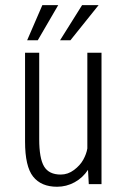

<svg xmlns="http://www.w3.org/2000/svg" viewBox="-20 -702 490 732"><path d="M83.5 -548.5 141.5 -682.5H202L124 -548.5ZM209 -548.5 293 -682.5H356L248.5 -548.5ZM197.5 10Q137 10 106.2 -28.8Q75.5 -67.5 75.5 -162.5V-501H129.5V-171.5Q129.5 -98.5 148 -67.5Q166.5 -36.5 211.5 -36.5Q239 -36.5 262.2 -54Q285.5 -71.5 297.5 -93.2Q309.5 -115 313 -136V-501H367V0H318.5L315.5 -54.5Q295.5 -24 264.2 -7Q233 10 197.5 10Z"/></svg>

Font: League Mono Condensed UltraLight
Style: Regular
Weight: 200
Width: 1
Designer: Tyler Finck
Foundry: The League of Moveable Type / Tyler Finck
Version: Version 2.210